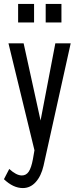

<svg xmlns="http://www.w3.org/2000/svg" viewBox="-27 -760 396 975"><path d="M89 195Q40 195 -7 150L20 98Q56 131 84 131Q106 131 119 111.5Q132 92 140 49L148 3L16 -540H93L179 -148L254 -540H332L194 82Q182 134 154.5 164.5Q127 195 89 195ZM65 -646V-740H146V-646ZM205 -646V-740H285V-646Z"/></svg>

Font: Pathway Gothic One
Style: Regular
Weight: 400
Version: Version 1.003; ttfautohint (v1.8.4.7-5d5b);gftools[0.9.26]